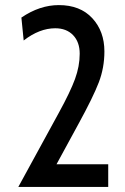

<svg xmlns="http://www.w3.org/2000/svg" viewBox="-20 -734 491 754"><path d="M211 -291Q256 -373 274.5 -423.5Q293 -474 293 -523Q293 -569 267 -596Q241 -623 197 -623Q135 -623 73 -575L64 -665Q136 -714 211 -714Q295 -714 342.5 -662.5Q390 -611 390 -532Q390 -468 368 -410.5Q346 -353 288 -247L202 -89H405V0H52Z"/></svg>

Font: Cabin Condensed
Style: Regular
Weight: 400
Width: 3
Designer: Pablo Impallari
Foundry: Pablo Impallari. http://www.impallari.com Igino Marini. http://www.ikern.com
Version: Version 2.200